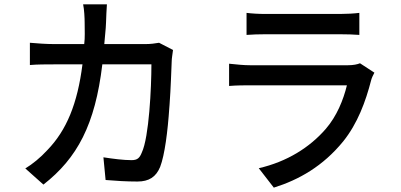

<svg xmlns="http://www.w3.org/2000/svg" viewBox="-20 -812 1840 880"><path d="M449 -517H674C674 -410 663 -183 630 -113C620 -88 610 -78 583 -78C546 -78 499 -84 454 -91L464 13C510 17 561 20 610 20C663 20 695 -1 714 -47C735 -101 749 -212 756 -318L757 -330C763 -411 765 -489 767 -532C767 -544 771 -566 773 -583L709 -616C691 -613 671 -610 648 -610H458C460 -641 465 -675 466 -709C467 -733 468 -769 470 -792H361C366 -769 368 -729 368 -707C368 -673 370 -640 366 -610H227C192 -610 151 -613 117 -616V-514C151 -517 193 -517 227 -517H358C335 -336 285 -215 197 -124C166 -90 128 -59 96 -40L179 34C334 -87 416 -240 449 -517Z M1627 -753C1604 -750 1567 -748 1538 -748H1197C1166 -748 1133 -750 1110 -753V-652C1135 -654 1168 -655 1197 -655H1537C1568 -655 1604 -654 1627 -652V-753ZM1553 -164C1619 -246 1656 -347 1681 -444C1683 -453 1690 -468 1696 -479L1630 -522C1618 -517 1599 -513 1575 -513H1126C1100 -513 1066 -516 1030 -520V-418C1065 -421 1104 -421 1126 -421H1570C1554 -355 1524 -280 1473 -221C1399 -136 1296 -71 1166 -41L1235 48C1350 12 1460 -50 1553 -164Z"/></svg>

Font: Glow Sans SC Condensed Medium
Style: Regular
Weight: 600
Width: 3
Designer: Ryoko NISHIZUKA (kana, bopomofo & ideographs); Paul D. Hunt (Latin, Greek & Cyrillic); Sandoll Communications, Soo-young
Version: Version 0.93